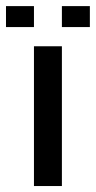

<svg xmlns="http://www.w3.org/2000/svg" viewBox="-67 -624 321 644"><path d="M140.6 -468.8V0H46.9V-468.8ZM-46.9 -533.2V-603.5H46.9V-533.2ZM140.6 -533.2V-603.5H234.4V-533.2Z"/></svg>

Font: Lambda
Style: Regular
Weight: 400
Designer: GGBotNet
Version: 0.22